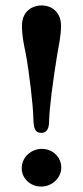

<svg xmlns="http://www.w3.org/2000/svg" viewBox="-20 -678 306 708"><path d="M133 -658C102 -658 61 -639 61 -583C61 -544 68 -515 75 -480C88 -410 102 -290 103 -242C104 -208 107 -188 133 -188C156 -188 161 -211 161 -230C162 -279 175 -379 191 -477C197 -510 205 -548 205 -583C205 -634 170 -658 133 -658ZM60 -58C60 -20 92 10 132 10C172 10 206 -22 206 -60C206 -99 174 -129 134 -129C94 -129 60 -97 60 -58Z"/></svg>

Font: Libertinus Serif
Style: Bold
Weight: 700
Designer: Philipp H. Poll, Khaled Hosny
Foundry: Caleb Maclennan
Version: Version 7.050;RELEASE